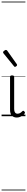

<svg xmlns="http://www.w3.org/2000/svg" viewBox="-20 -1468 341 2426"><path d="M192 17Q171 17 155.5 10.5Q140 4 129 -8Q118 -20 112.5 -38.5Q107 -57 107 -82V-496Q107 -506 113 -510.5Q119 -515 132 -515Q146 -515 152.5 -510.5Q159 -506 159 -496V-94Q159 -74 163.5 -60Q168 -46 177.5 -38.5Q187 -31 202 -31Q213 -31 223 -34.5Q233 -38 243 -45.5Q253 -53 263 -63Q269 -69 275.5 -68Q282 -67 288 -59Q293 -54 295 -48Q297 -42 292 -35Q281 -20 264.5 -8Q248 4 229.5 10.5Q211 17 192 17ZM169 -623Q166 -623 162.5 -625Q159 -627 156 -632L25 -793Q22 -797 20.5 -800Q19 -803 19 -807Q19 -814 25.5 -820.5Q32 -827 40.5 -832Q49 -837 55 -837Q65 -837 72 -827L191 -659Q194 -654 195 -651.5Q196 -649 196 -647Q196 -639 186 -631Q176 -623 169 -623ZM0 928H301V938H0ZM0 -20H301V0H0ZM0 -505H301V-500H0ZM0 -1448H301V-1438H0Z"/></svg>

Font: Playwrite ID Guides
Style: Regular
Weight: 400
Designer: Veronika Burian, José Scaglione
Foundry: TypeTogether
Version: Version 1.003